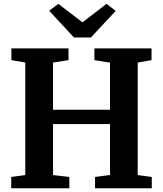

<svg xmlns="http://www.w3.org/2000/svg" viewBox="-20 -1000 866 1020"><path d="M114.4 -70V-667.7L40.5 -680.5V-743H344V-680.5L261.8 -667.7V-417.2H564.5V-667.3L481.5 -680.5V-743H785V-680.5L711.5 -667.7V-70L786.4 -59.9V0H484.9V-59.9L564.5 -70.4V-341H261.8V-70L348.3 -59.9V0H39.5V-59.9ZM372.8 -801 241 -943 289.8 -979.6 417.9 -881.4 546 -979.6 594.8 -942.2 463 -801Z"/></svg>

Font: Merriweather Light
Style: Regular
Weight: 300
Version: Version 2.100